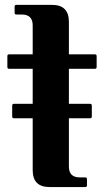

<svg xmlns="http://www.w3.org/2000/svg" viewBox="-20 -757 421 777"><path d="M180.7 0Q112.3 0 112.3 -68.4V-278.3H36.6Q29.3 -278.3 29.3 -285.6V-329.6Q29.3 -336.9 36.6 -336.9H112.3V-478.5H17.1Q9.8 -478.5 9.8 -485.8V-529.8Q9.8 -537.1 17.1 -537.1H112.3V-654.3Q112.3 -698.2 68.4 -698.2H46.4Q39.1 -698.2 39.1 -705.6V-730Q39.1 -737.3 46.4 -737.3H190.4Q258.8 -737.3 258.8 -668.9V-537.1H363.8Q371.1 -537.1 371.1 -529.8V-485.8Q371.1 -478.5 363.8 -478.5H258.8V-336.9H344.2Q351.6 -336.9 351.6 -329.6V-285.6Q351.6 -278.3 344.2 -278.3H258.8V-83Q258.8 -39.1 302.7 -39.1H324.7Q332 -39.1 332 -31.7V-7.3Q332 0 324.7 0Z"/></svg>

Font: Simply Serif
Style: Bold
Weight: 700
Designer: Wojciech Kalinowski "wmk69" (wmk69@o2.pl)
Foundry: Wojciech Kalinowski "wmk69" (wmk69@o2.pl)
Version: Version 1.0.0; 2022-02-18